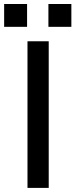

<svg xmlns="http://www.w3.org/2000/svg" viewBox="-71 -916 368 936"><path d="M63 0V-714.8H166.5V0ZM165 -785.2V-896.5H276.9V-785.2ZM-50.8 -785.2V-896.5H61V-785.2Z"/></svg>

Font: Pontano Sans SemiBold
Style: Regular
Weight: 600
Designer: Vernon Adams
Foundry: Vernon Adams
Version: Version 2.001